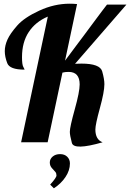

<svg xmlns="http://www.w3.org/2000/svg" viewBox="-20 -770 704 1039"><path d="M249.5 109.4Q249.5 90.3 265.1 77.1Q280.8 64 305.2 64Q329.6 64 344 78.4Q358.4 92.8 358.4 114.3Q358.4 152.3 334.2 188.2Q310.1 224.1 271.5 249L251.5 229Q285.6 191.4 285.6 179.7Q285.6 168 280 160.9Q274.4 153.8 262 140.9Q249.5 127.9 249.5 109.4ZM411.1 -313Q411.1 -380.9 351.1 -380.9Q332.5 -380.9 317.9 -377L237.8 0H94.2L238.8 -680.2Q172.4 -652.3 135.7 -596.9Q99.1 -541.5 99.1 -460.9Q99.1 -420.4 106 -408.2Q112.8 -396 112.8 -393.1Q32.7 -393.1 19.3 -428Q5.9 -462.9 5.9 -493.2Q5.9 -523.4 20.3 -555.7Q34.7 -587.9 72.8 -631.3Q110.8 -674.8 192.4 -712.4Q273.9 -750 356.9 -750Q377.4 -750 397 -748L332 -441.9Q344.2 -458 360.1 -479.5Q376 -501 394.3 -525.4Q412.6 -549.8 431.9 -575.4Q451.2 -601.1 469.2 -625.7Q487.3 -650.4 503.7 -672.1Q520 -693.8 532.2 -710.2Q544.4 -726.6 551.8 -735.8L559.1 -745.1H664.1L386.2 -424.8L420.9 -425.8Q521 -425.8 533 -383.8Q544.9 -341.8 544.9 -314.5Q544.9 -273.4 520.5 -184.8Q496.1 -96.2 496.1 -69.3Q496.1 -14.6 535.2 0Q379.9 44.9 368.9 3.4Q357.9 -38.1 357.9 -56.6Q357.9 -82.5 384.5 -178Q411.1 -273.4 411.1 -313Z"/></svg>

Font: Lobster-Regular
Style: Regular
Weight: 400
Designer: Pablo Impallari
Foundry: Pablo Impallari
Version: Version 1.007; ttfautohint (v1.1) -l 8 -r 50 -G 50 -x 14 -D 